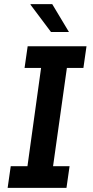

<svg xmlns="http://www.w3.org/2000/svg" viewBox="-20 -910 449 930"><path d="M17 0 32 -105H113L179 -581H99L114 -686H399L384 -581H304L237 -105H317L302 0ZM227 -755 128 -887V-890H233L314 -755Z"/></svg>

Font: Chivo Medium Medium
Style: Italic
Weight: 500
Italic angle: -8.05°
Version: Version 2.002